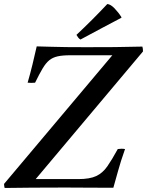

<svg xmlns="http://www.w3.org/2000/svg" viewBox="-39 -931 729 952"><path d="M-19 -19 518 -657H309Q271 -657 246.5 -651.5Q222 -646 205 -632Q188 -618 172 -591Q156 -564 135 -521Q116 -519 98 -521Q111 -566 122 -611Q133 -656 143 -701Q184 -700 217.5 -699Q251 -698 290.5 -697.5Q330 -697 388 -697Q461 -697 528 -697.5Q595 -698 667 -700Q670 -690 670 -676L138 -43H349Q406 -43 438 -58Q470 -73 493 -106Q516 -139 545 -192Q564 -195 581 -192Q559 -130 546 -82Q533 -34 523 0Q458 0 402 -0.5Q346 -1 307 -1Q268 -1 254 -1Q188 -1 119 -0.5Q50 0 -16 1Q-17 -3 -18 -8.5Q-19 -14 -19 -19ZM563 -846V-843Q518 -820 465.5 -791.5Q413 -763 360 -735Q353 -739 349 -744.5Q345 -750 340 -758Q420 -833 493 -911Q509 -910 528.5 -890Q548 -870 563 -846Z"/></svg>

Font: Tiro Devanagari Sanskrit
Style: Italic
Weight: 400
Italic angle: -11°
Designer: Devanagari: John Hudson & Fiona Ross, assisted by Paul Hanslow. Latin: John Hudson with Paul Hanslow, assisted by Kaja S
Foundry: Tiro Typeworks Ltd.
Version: Version 1.52